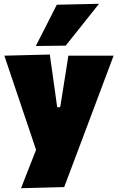

<svg xmlns="http://www.w3.org/2000/svg" viewBox="-20 -796 623 1014"><path d="M91 198Q112 144.5 134 88.2Q156 32 177 -21V15Q160 -36.5 142.2 -89Q124.5 -141.5 107.5 -191.5L77 -282Q59 -335.5 40 -392Q21 -448.5 3 -502L243 -508Q249 -464.5 255 -423Q261 -381.5 267 -338L282 -230H298L315 -337Q322 -379 328.2 -419.5Q334.5 -460 341 -502H580Q565 -462 550.8 -424.2Q536.5 -386.5 519.5 -341.2Q502.5 -296 479 -233L426 -92Q390 3 364.8 70.5Q339.5 138 319 192ZM169 -553Q197 -608 224.8 -662.2Q252.5 -716.5 280 -771L503 -776Q472.5 -737.5 442.5 -700Q412.5 -662.5 383.8 -626.2Q355 -590 327 -555Z"/></svg>

Font: Commissioner Thin Black
Style: Regular
Weight: 900
Version: Version 1.000